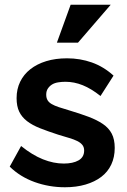

<svg xmlns="http://www.w3.org/2000/svg" viewBox="-20 -780 534 810"><path d="M254 10Q187 10 126 -12Q65 -34 21 -77L69 -164Q116 -126 161 -108Q206 -90 249 -90Q288 -90 311.5 -103.5Q335 -117 335 -145Q335 -159 327.5 -168.5Q320 -178 306 -185Q292 -192 271.5 -198Q251 -204 225 -212Q182 -226 149 -239Q116 -252 94 -269Q72 -286 61 -309Q50 -332 50 -366Q50 -404 65 -435Q80 -466 108 -488Q136 -510 175 -522Q214 -534 263 -534Q318 -534 367.5 -516.5Q417 -499 459 -461L404 -375Q365 -406 329 -420.5Q293 -435 256 -435Q240 -435 225 -432.5Q210 -430 199.5 -423.5Q189 -417 182 -406.5Q175 -396 175 -381Q175 -367 180.5 -357.5Q186 -348 198 -341Q210 -334 228 -328Q246 -322 270 -315Q317 -301 353 -287.5Q389 -274 414 -257Q439 -240 451.5 -216Q464 -192 464 -156Q464 -117 449.5 -86Q435 -55 407.5 -34Q380 -13 341 -1.5Q302 10 254 10ZM309 -600H220L278 -760H447Z"/></svg>

Font: Rising Sun
Style: Bold
Weight: 700
Designer: Matt McInerney, Pablo Impallari, Rodrigo Fuenzalida (Raleway font), Stephen Hutchings (Greek), Cristiano Sobral (main ch
Foundry: The Rising Sun Project Authors
Version: Version 4.327; ttfautohint (v1.8.4.7-5d5b-dirty)